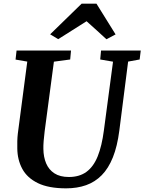

<svg xmlns="http://www.w3.org/2000/svg" viewBox="-20 -1019 789 1049"><path d="M680 -682.5 632 -306Q621 -220 596.8 -159.5Q572.5 -99 535.8 -61.8Q499 -24.5 450.2 -7.2Q401.5 10 341.5 10Q245.5 10 187 -18.5Q128.5 -47 101.8 -96.5Q75 -146 74.5 -208.5Q74 -227.5 74.5 -248Q75 -268.5 77.5 -290L129 -682.5L65 -693.5L70.5 -743H368L363.5 -694L274.5 -682L224 -302Q220.5 -273.5 218.5 -248.8Q216.5 -224 217 -205.5Q217.5 -161 232.2 -126.2Q247 -91.5 277.5 -71.8Q308 -52 356.5 -52Q414 -52 452.5 -80.2Q491 -108.5 513.8 -165Q536.5 -221.5 547.5 -306L597.5 -682L527.5 -694L532 -743H749L743 -694ZM254 -831.5 426 -999H507L611.5 -831L561.5 -804.5Q534.5 -829 507.5 -854Q480.5 -879 453 -903Q414.5 -879 375.8 -854.2Q337 -829.5 298 -805Z"/></svg>

Font: Merriweather
Style: Bold Italic
Weight: 700
Italic angle: -7.8°
Version: Version 2.101